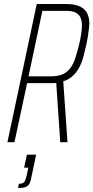

<svg xmlns="http://www.w3.org/2000/svg" viewBox="-20 -708 465 956"><path d="M17 0 163 -688H307Q354 -688 379.5 -675Q405 -662 415 -640Q425 -618 425 -590Q425 -583 423 -566.5Q421 -550 418 -529.5Q415 -509 411 -491Q404 -460 396.5 -430.5Q389 -401 376.5 -376Q364 -351 344.5 -332Q325 -313 295 -303L316 0H280L260 -295Q254 -294 247 -294Q240 -294 233 -294H115L52 0ZM122 -328H234Q271 -328 294.5 -339.5Q318 -351 332.5 -372Q347 -393 356.5 -423.5Q366 -454 375 -491Q381 -517 384.5 -540Q388 -563 388 -582Q388 -605 380.5 -621Q373 -637 356 -645.5Q339 -654 308 -654H191ZM70 228 74 207Q87 207 94 203.5Q101 200 105.5 189.5Q110 179 114 160L121 127H100L114 62H160L136 176Q133 192 128.5 202.5Q124 213 116.5 218.5Q109 224 98 226Q87 228 70 228Z"/></svg>

Font: Saira Condensed Thin
Style: Italic
Weight: 250
Width: 3
Italic angle: -12°
Designer: Hector Gatti with collaboration of the Omnibus-Type team
Foundry: Omnibus-Type
Version: Version 1.101